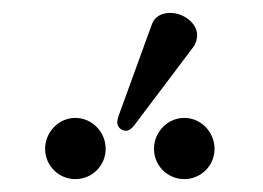

<svg xmlns="http://www.w3.org/2000/svg" viewBox="-20 -806 408 298"><path d="M244 -786C231 -786 220 -780 216 -769L164 -626C163 -623 162 -619 162 -616C162 -609 168 -603 176 -603C180 -603 185 -607 188 -611L280 -733C284 -738 286 -746 286 -751C286 -771 264 -786 244 -786ZM50 -575C50 -549 71 -528 97 -528C123 -528 144 -549 144 -575C144 -601 123 -623 97 -623C71 -623 50 -601 50 -575ZM219 -575C219 -549 240 -528 266 -528C292 -528 313 -549 313 -575C313 -601 292 -623 266 -623C240 -623 219 -601 219 -575Z"/></svg>

Font: Libertinus Math
Style: Regular
Weight: 400
Designer: Philipp H. Poll
Foundry: Khaled Hosny
Version: Version 6.2